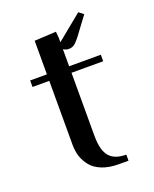

<svg xmlns="http://www.w3.org/2000/svg" viewBox="-122 -702 621 773"><g transform="rotate(-20 188.5 -315.5)"><path d="M32.2 -411.1V-439H104V-583L196.8 -587.9L199.2 -561V-542L308.1 -630.9L328.1 -615.2L270 -537.1Q254.9 -518.1 245.4 -511.5Q235.8 -504.9 221.2 -504.9Q215.8 -504.9 210.2 -506.8Q204.6 -508.8 202.1 -510.7L199.2 -512.2V-439H335V-411.1H199.2V-141.1Q199.2 -79.6 221.7 -52.7Q244.1 -25.9 293.9 -25.9V0H252Q210.9 0 181.2 -12Q151.4 -23.9 135 -44.2Q118.7 -64.5 111.3 -87.4Q104 -110.4 104 -136.2V-411.1Z"/></g></svg>

Font: Dehuti
Style: Bold
Weight: 700
Version: Version 1.2